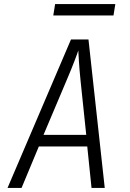

<svg xmlns="http://www.w3.org/2000/svg" viewBox="-20 -924 640 944"><path d="M242 -848H538L547 -904H251ZM17 0H86L171 -204H409L430 0H495L415 -730H329ZM194 -261 307 -528C340 -605 360 -660 365 -676C366 -660 368 -605 376 -528L404 -261Z"/></svg>

Font: JetBrains Mono ExtraLight
Style: Italic
Weight: 240
Italic angle: -9°
Monospace: yes
Designer: Philipp Nurullin, Konstantin Bulenkov
Foundry: JetBrains
Version: Version 2.305